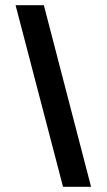

<svg xmlns="http://www.w3.org/2000/svg" viewBox="-20 -709 412 740"><path d="M40 -689 223 11H331L149 -689Z"/></svg>

Font: All Genders v4
Style: Regular
Weight: 400
Designer: Rassam Alawdi
Foundry: Rassam Art
Version: Version 3.100;FEAKit 1.0